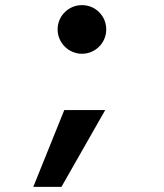

<svg xmlns="http://www.w3.org/2000/svg" viewBox="-20 -570 640 750"><path d="M110 160H220L391 -140H231ZM205 -455C205 -403 248 -360 300 -360C353 -360 395 -403 395 -455C395 -508 353 -550 300 -550C248 -550 205 -508 205 -455Z"/></svg>

Font: CommitMono
Style: 700Regular
Weight: 700
Monospace: yes
Designer: Eigil Nikolajsen
Foundry: Eigil Nikolajsen
Version: Version 1.143